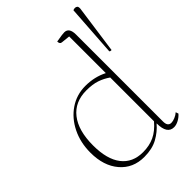

<svg xmlns="http://www.w3.org/2000/svg" viewBox="-233 -881 989 989"><g transform="rotate(-45 261.5 -386.0)"><path d="M216 12Q134 12 84.5 -46Q35 -104 35 -200Q35 -274 64.5 -333.5Q94 -393 145 -427.5Q196 -462 260 -462Q326 -462 381 -434V-701L333 -706Q319 -707 319 -726Q348 -731 359.5 -732.5Q371 -734 378 -734Q413 -734 413 -683V-49Q413 -14 439 -14Q451 -14 466.5 -20.5Q482 -27 493 -37L498 -22Q485 -7 467 2.5Q449 12 433 12Q383 12 383 -65H382Q354 -32 314 -10Q274 12 216 12ZM229 -10Q275 -10 311.5 -27Q348 -44 381 -83V-402Q354 -421 323 -431.5Q292 -442 247 -442Q163 -442 117 -383.5Q71 -325 71 -217Q71 -116 112 -63Q153 -10 229 -10ZM486 -497Q482 -497 478.5 -497.5Q475 -498 473 -501L492 -781Q498 -784 506 -784Q513 -784 518 -780Q523 -776 523 -768V-762Z"/></g></svg>

Font: Petrona Thin
Style: Regular
Weight: 100
Designer: Ringo R. Seeber
Foundry: Ringo R. Seeber
Version: Version 2.001; ttfautohint (v1.8.3)